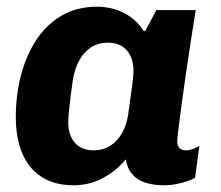

<svg xmlns="http://www.w3.org/2000/svg" viewBox="-20 -541 656 571"><path d="M199 10Q142 10 103.5 -15Q65 -40 46 -85.5Q27 -131 27 -192Q27 -260 43 -319.5Q59 -379 89.5 -424.5Q120 -470 165 -495.5Q210 -521 268 -521Q313 -521 349.5 -502Q386 -483 407 -449H412L445 -511H562Q555 -466 547 -415.5Q539 -365 532 -316Q525 -267 519.5 -225.5Q514 -184 510.5 -156Q507 -128 507 -120Q507 -108 513.5 -101Q520 -94 533 -94Q543 -94 554.5 -98Q566 -102 573 -107L560 -12Q543 -3 517.5 3.5Q492 10 467 10Q437 10 413 2.5Q389 -5 374 -22Q359 -39 354 -67Q326 -33 286 -11.5Q246 10 199 10ZM258 -94Q287 -94 308 -107.5Q329 -121 342.5 -144.5Q356 -168 361 -199Q370 -263 373.5 -290.5Q377 -318 377 -328Q377 -369 357 -391.5Q337 -414 301 -414Q272 -414 250.5 -400Q229 -386 215.5 -361Q202 -336 197 -305Q189 -250 186 -220Q183 -190 183 -178Q183 -139 202.5 -116.5Q222 -94 258 -94Z"/></svg>

Font: Chivo Medium
Style: Bold Italic
Weight: 700
Italic angle: -8.05°
Version: Version 2.002